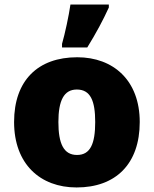

<svg xmlns="http://www.w3.org/2000/svg" viewBox="-20 -815 677 845"><path d="M253 -606H364C404 -671 433 -725 459 -782V-795H290C283 -746 266 -667 253 -622ZM595 -278C595 -461 479 -563 320 -563C147 -563 42 -461 42 -278C42 -93 157 10 317 10C489 10 595 -93 595 -278ZM237 -278C237 -372 261 -421 318 -421C378 -421 399 -372 399 -278C399 -183 378 -133 319 -133C260 -133 237 -183 237 -278Z"/></svg>

Font: Noto Sans UI Black
Style: Regular
Weight: 900
Designer: Monotype Design Team
Foundry: Monotype Imaging Inc.
Version: Version 1.901